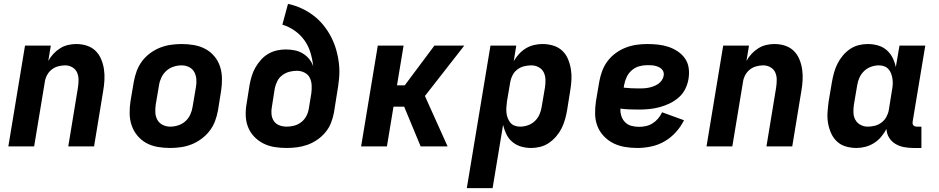

<svg xmlns="http://www.w3.org/2000/svg" viewBox="-20 -755 4840 990"><path d="M23 0 109 -520H242L229 -441Q240 -461 255.5 -477.5Q271 -494 290 -506Q309 -518 330.5 -523Q352 -528 373 -528Q402 -528 428 -519.5Q454 -511 472.5 -493Q491 -475 501.5 -450Q512 -425 516 -398Q520 -371 518.5 -342.5Q517 -314 512 -286L465 0H332L382 -304Q385 -324 385 -344Q385 -364 377.5 -381Q370 -398 353 -408Q336 -418 316 -418Q298 -418 279.5 -413Q261 -408 246 -396Q231 -384 222 -366.5Q213 -349 211 -332L156 0Z M857 8Q824 8 792.5 2.5Q761 -3 734.5 -17.5Q708 -32 688.5 -55.5Q669 -79 659 -108Q649 -137 648.5 -169.5Q648 -202 653 -234L670 -334Q675 -362 685 -389Q695 -416 712.5 -439.5Q730 -463 754.5 -481Q779 -499 806 -509.5Q833 -520 861 -524Q889 -528 916 -528Q949 -528 980.5 -522.5Q1012 -517 1039 -502.5Q1066 -488 1085.5 -464.5Q1105 -441 1114.5 -412Q1124 -383 1124.5 -350.5Q1125 -318 1120 -286L1104 -186Q1099 -158 1089 -131Q1079 -104 1061 -80.5Q1043 -57 1018.5 -39Q994 -21 967.5 -10.5Q941 0 912.5 4Q884 8 857 8ZM857 -102Q878 -102 898.5 -108.5Q919 -115 935.5 -129.5Q952 -144 961 -164Q970 -184 973 -204L990 -304Q994 -325 992.5 -345.5Q991 -366 982 -383Q973 -400 955 -409Q937 -418 917 -418Q896 -418 875.5 -411.5Q855 -405 838.5 -390.5Q822 -376 812.5 -356Q803 -336 800 -316L783 -216Q780 -195 781 -174.5Q782 -154 791.5 -137Q801 -120 819 -111Q837 -102 857 -102Z M1457 8Q1425 8 1394.5 3Q1364 -2 1337.5 -15.5Q1311 -29 1290.5 -50.5Q1270 -72 1259 -100Q1248 -128 1247 -159.5Q1246 -191 1252 -223L1267 -318Q1271 -340 1278 -363Q1285 -386 1297 -407Q1309 -428 1325.5 -446.5Q1342 -465 1363.5 -477.5Q1385 -490 1408 -495Q1431 -500 1453 -500Q1477 -500 1499.5 -495.5Q1522 -491 1541 -479.5Q1560 -468 1574 -451Q1588 -434 1595 -413Q1591 -450 1580.5 -484.5Q1570 -519 1549.5 -547.5Q1529 -576 1500 -596.5Q1471 -617 1436 -628L1465 -735Q1502 -727 1535.5 -711.5Q1569 -696 1597.5 -674Q1626 -652 1648.5 -624Q1671 -596 1687.5 -564Q1704 -532 1714 -496.5Q1724 -461 1728 -423.5Q1732 -386 1728 -347Q1724 -308 1717 -269L1702 -175Q1697 -148 1687 -122Q1677 -96 1658.5 -73.5Q1640 -51 1616 -34.5Q1592 -18 1565.5 -8.5Q1539 1 1511.5 4.5Q1484 8 1457 8ZM1458 -102Q1477 -102 1496.5 -107Q1516 -112 1532.5 -124.5Q1549 -137 1559 -155.5Q1569 -174 1572 -193L1585 -272Q1588 -293 1587 -314.5Q1586 -336 1577.5 -353.5Q1569 -371 1550.5 -380.5Q1532 -390 1511 -390Q1492 -390 1472.5 -385Q1453 -380 1436 -367.5Q1419 -355 1410 -337Q1401 -319 1397 -300L1382 -205Q1378 -185 1380 -165.5Q1382 -146 1392 -131Q1402 -116 1420 -109Q1438 -102 1458 -102Z M2288 0H2149L2064 -205H2009L1975 0H1842L1928 -520H2061L2027 -315H2067L2220 -520H2374L2171 -260Z M2387 215 2509 -520H2642L2629 -440Q2641 -460 2656.5 -477Q2672 -494 2692 -506Q2712 -518 2734 -523Q2756 -528 2777 -528Q2806 -528 2832.5 -520Q2859 -512 2878.5 -494Q2898 -476 2908.5 -451Q2919 -426 2923.5 -399Q2928 -372 2926.5 -343.5Q2925 -315 2920 -286L2904 -186Q2900 -163 2893.5 -139.5Q2887 -116 2876 -94Q2865 -72 2848.5 -52.5Q2832 -33 2811 -18.5Q2790 -4 2766 2Q2742 8 2719 8Q2691 8 2666 0.5Q2641 -7 2621.5 -23.5Q2602 -40 2591 -63Q2580 -86 2574 -111L2520 215ZM2662 -102Q2682 -102 2702 -109Q2722 -116 2737.5 -130.5Q2753 -145 2761.5 -164.5Q2770 -184 2773 -204L2790 -304Q2793 -324 2792.5 -344.5Q2792 -365 2783.5 -382Q2775 -399 2757.5 -408.5Q2740 -418 2720 -418Q2702 -418 2683 -413.5Q2664 -409 2648 -397Q2632 -385 2623 -367.5Q2614 -350 2611 -332L2594 -232Q2592 -217 2591 -202Q2590 -187 2591.5 -173Q2593 -159 2598 -146Q2603 -133 2611.5 -122.5Q2620 -112 2633.5 -107Q2647 -102 2662 -102Z M3266 8Q3233 8 3201 2.5Q3169 -3 3141.5 -17Q3114 -31 3092.5 -54Q3071 -77 3060 -106Q3049 -135 3048.5 -168Q3048 -201 3053 -234L3070 -334Q3075 -362 3085 -389Q3095 -416 3112.5 -439.5Q3130 -463 3154.5 -481Q3179 -499 3206.5 -509.5Q3234 -520 3261.5 -524Q3289 -528 3317 -528Q3345 -528 3373 -525Q3401 -522 3426.5 -513.5Q3452 -505 3474.5 -490Q3497 -475 3512 -453.5Q3527 -432 3531 -404.5Q3535 -377 3530 -348Q3526 -322 3513.5 -296.5Q3501 -271 3479 -252Q3457 -233 3431.5 -221Q3406 -209 3379.5 -202Q3353 -195 3326 -192.5Q3299 -190 3273 -190Q3249 -190 3225.5 -191Q3202 -192 3179 -195Q3178 -175 3184 -156.5Q3190 -138 3203.5 -124.5Q3217 -111 3236 -106Q3255 -101 3275 -101Q3293 -101 3311 -105Q3329 -109 3345 -119Q3361 -129 3373.5 -144Q3386 -159 3394 -176L3507 -135Q3490 -101 3464 -72.5Q3438 -44 3405.5 -25.5Q3373 -7 3337 0.5Q3301 8 3266 8ZM3273 -299Q3285 -299 3297.5 -299.5Q3310 -300 3323 -302.5Q3336 -305 3348.5 -309.5Q3361 -314 3372.5 -321.5Q3384 -329 3392 -340.5Q3400 -352 3402 -364Q3404 -375 3401 -384Q3398 -393 3391 -399.5Q3384 -406 3375 -410Q3366 -414 3356.5 -416Q3347 -418 3337 -418.5Q3327 -419 3317 -419Q3296 -419 3275 -413Q3254 -407 3237 -392Q3220 -377 3211 -357Q3202 -337 3198 -316L3196 -303Q3216 -301 3234.5 -300Q3253 -299 3273 -299Z M3623 0 3709 -520H3842L3829 -441Q3840 -461 3855.5 -477.5Q3871 -494 3890 -506Q3909 -518 3930.5 -523Q3952 -528 3973 -528Q4002 -528 4028 -519.5Q4054 -511 4072.5 -493Q4091 -475 4101.5 -450Q4112 -425 4116 -398Q4120 -371 4118.5 -342.5Q4117 -314 4112 -286L4065 0H3932L3982 -304Q3985 -324 3985 -344Q3985 -364 3977.5 -381Q3970 -398 3953 -408Q3936 -418 3916 -418Q3898 -418 3879.5 -413Q3861 -408 3846 -396Q3831 -384 3822 -366.5Q3813 -349 3811 -332L3756 0Z M4396 8Q4367 8 4340.5 0Q4314 -8 4295 -26Q4276 -44 4265 -69Q4254 -94 4249.5 -121Q4245 -148 4247 -176.5Q4249 -205 4253 -234L4270 -334Q4274 -357 4280.5 -380.5Q4287 -404 4298 -426Q4309 -448 4325 -467.5Q4341 -487 4362 -501.5Q4383 -516 4407 -522Q4431 -528 4454 -528Q4482 -528 4507.5 -520.5Q4533 -513 4552 -496.5Q4571 -480 4582.5 -457Q4594 -434 4599 -409L4618 -520H4751L4686 -129Q4685 -123 4685.5 -118Q4686 -113 4689.5 -109Q4693 -105 4698 -103.5Q4703 -102 4709 -102H4731V8H4690Q4665 8 4641 3.5Q4617 -1 4597 -13Q4577 -25 4564.5 -45Q4552 -65 4551 -90Q4539 -68 4523 -49Q4507 -30 4486 -17Q4465 -4 4442 2Q4419 8 4396 8ZM4454 -102Q4472 -102 4490.5 -106.5Q4509 -111 4525 -123Q4541 -135 4550.5 -152.5Q4560 -170 4563 -188L4579 -288Q4582 -303 4583 -318Q4584 -333 4582 -347Q4580 -361 4575.5 -374Q4571 -387 4562 -397.5Q4553 -408 4540 -413Q4527 -418 4512 -418Q4492 -418 4472 -411Q4452 -404 4436.5 -389.5Q4421 -375 4412 -355.5Q4403 -336 4400 -316L4383 -216Q4380 -196 4380.5 -175.5Q4381 -155 4390 -138Q4399 -121 4416.5 -111.5Q4434 -102 4454 -102Z"/></svg>

Font: Iosevka Extrabold Extended
Style: Italic
Weight: 800
Width: 7
Italic angle: -9°
Monospace: yes
Designer: Belleve Invis
Foundry: Belleve Invis
Version: Version 32.5.0; ttfautohint (v1.8.4)